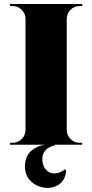

<svg xmlns="http://www.w3.org/2000/svg" viewBox="-20 -720 458 955"><path d="M250.5 0 255.9 2Q185.5 17.6 190.9 80.1Q193.8 109.9 211.2 126.7Q228.5 143.6 253.7 142.6Q278.8 141.6 303.2 122.1L309.1 127.9Q305.2 183.6 260.3 205.1Q220.7 223.6 175 207Q129.4 190.4 111.8 149.9Q100.6 123 105 90.8Q110.4 50.8 137.5 28.3Q164.6 5.9 202.1 0H29.8L30.3 -9.8H43Q69.3 -9.8 87.9 -28.3Q106.4 -46.9 106.9 -72.8V-627.4Q106 -653.3 87.4 -671.6Q68.8 -689.9 43 -689.9H30.3L29.8 -700.2H388.7V-689.9H376Q350.1 -689.9 331.3 -671.9Q312.5 -653.8 312 -627.9V-72.8Q312.5 -46.9 331.1 -28.3Q349.6 -9.8 376 -9.8H388.7V0Z"/></svg>

Font: Cinzel Black
Style: Regular
Weight: 900
Designer: Natanael Gama
Version: Version 1.001;PS 001.001;hotconv 1.0.56;makeotf.lib2.0.21325